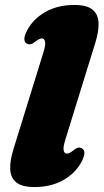

<svg xmlns="http://www.w3.org/2000/svg" viewBox="-20 -740 418 775"><path d="M364.5 -566.5 245 -180.5Q234 -146 237 -133Q240 -120 250 -120Q259.5 -120 275 -132Q287 -142 294.8 -143.8Q302.5 -145.5 310 -141.5Q331.5 -130.5 310 -88.5Q286 -42 236.2 -13.5Q186.5 15 119 15Q68.5 15 45.5 -4Q22.5 -23 21.2 -57.5Q20 -92 34.5 -138.5L154 -524.5Q165 -559 162 -572Q159 -585 149 -585Q139.5 -585 124 -573Q112 -563.5 104.2 -561.8Q96.5 -560 89 -563.5Q67.5 -574.5 89 -616.5Q113 -663 162.8 -691.5Q212.5 -720 280 -720Q330.5 -720 353.5 -701Q376.5 -682 377.8 -647.5Q379 -613 364.5 -566.5Z"/></svg>

Font: Fraunces 9pt S000 Black
Style: Italic
Weight: 900
Italic angle: -16°
Version: Version 1.000; ttfautohint (v1.8.3)